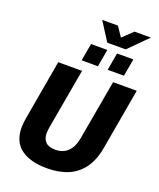

<svg xmlns="http://www.w3.org/2000/svg" viewBox="-187 -1170 1076 1296"><g transform="rotate(20 350.5 -522.5)"><path d="M308 12Q189 12 122 -37.5Q55 -87 55 -190Q55 -206 57 -223Q59 -240 62 -258L137 -687H308L231 -252Q230 -242 228.5 -231.5Q227 -221 227 -211Q227 -170 249.5 -147.5Q272 -125 319 -125Q375 -125 409 -158.5Q443 -192 454 -252L531 -687H701L624 -249Q608 -158 566.5 -100.5Q525 -43 460.5 -15.5Q396 12 308 12ZM281 -753 303 -878H420L398 -753ZM468 -753 490 -878H607L585 -753ZM668 -1057 535 -924H403L318 -1057H431L498 -958H447L550 -1057Z"/></g></svg>

Font: Archivo SemiCondensed ExtraBold
Style: Italic
Weight: 800
Width: 4
Italic angle: -10°
Designer: Hector Gatti
Foundry: Omnibus-Type
Version: Version 2.001